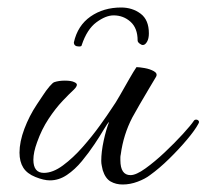

<svg xmlns="http://www.w3.org/2000/svg" viewBox="-20 -482 551 512"><path d="M307 10Q289 10 275 2Q261 -6 254 -28Q253 -33 251.5 -39.5Q250 -46 250 -53Q250 -77 256.5 -107Q263 -137 271 -157Q267 -154 257 -137Q247 -120 232 -97.5Q217 -75 198.5 -52.5Q180 -30 158.5 -15.5Q137 -1 113 -1Q97 -1 74.5 -10Q52 -19 42 -35Q32 -51 32 -75Q32 -104 45 -138.5Q58 -173 78 -203Q85 -213 94 -227Q103 -241 112 -251.5Q121 -262 125 -263Q137 -267 153 -267Q170 -267 178 -263Q185 -260 185 -256Q185 -251 177 -243Q166 -233 147 -213Q128 -193 109.5 -165Q91 -137 79 -103Q69 -76 69 -56Q69 -21 97 -21Q121 -21 148 -41Q175 -61 200.5 -90Q226 -119 246.5 -147.5Q267 -176 278 -193Q288 -207 300.5 -229Q313 -251 325 -272Q337 -293 344 -303Q351 -303 365.5 -300.5Q380 -298 390.5 -292Q401 -286 396 -277Q390 -267 377.5 -246Q365 -225 352.5 -203.5Q340 -182 333 -169Q309 -123 302 -70Q301 -66 301 -62.5Q301 -59 301 -55Q301 -15 328 -15Q343 -15 368 -33Q393 -51 419.5 -76Q446 -101 467.5 -124.5Q489 -148 497 -160Q499 -163 503 -163Q507 -163 509.5 -160Q512 -157 509 -152Q500 -135 478.5 -109.5Q457 -84 431 -58.5Q405 -33 380 -15Q367 -5 347 2.5Q327 10 307 10ZM303 -462Q333 -462 355 -445.5Q377 -429 377 -393Q377 -379 372 -370.5Q367 -362 361 -362Q357 -362 352 -366Q347 -370 347 -374Q347 -407 328 -424Q309 -441 283 -441Q262 -441 237 -422.5Q212 -404 198 -362Q198 -358 191 -358Q177 -358 177 -369Q187 -414 221.5 -438Q256 -462 303 -462Z"/></svg>

Font: Allura
Style: Regular
Weight: 400
Designer: Robert E. Leuschke
Foundry: Robert E. Leuschke
Version: Version 1.110